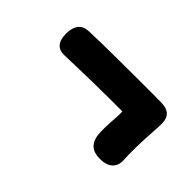

<svg xmlns="http://www.w3.org/2000/svg" viewBox="-48 -657 745 745"><g transform="rotate(45 325.0 -284.0)"><path d="M576 -184Q578 -156 560.5 -139Q543 -122 507 -122Q475 -122 458 -137Q441 -152 437 -180Q435 -197 435.5 -222.5Q436 -248 438 -273Q440 -298 439 -314Q410 -314 367.5 -314Q325 -314 279 -313Q233 -312 192.5 -311Q152 -310 126 -309Q99 -308 85 -324Q71 -340 71 -373Q71 -406 85 -423.5Q99 -441 126 -442Q153 -443 198 -444Q243 -445 295 -445Q347 -445 396 -445.5Q445 -446 479 -445.5Q513 -445 521 -445Q551 -445 566 -431Q581 -417 581 -388Q581 -371 578.5 -335Q576 -299 575 -257.5Q574 -216 576 -184Z"/></g></svg>

Font: Playpen Sans Arabic
Style: Bold
Weight: 700
Version: Version 2.000